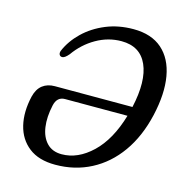

<svg xmlns="http://www.w3.org/2000/svg" viewBox="-106 -806 866 912"><g transform="rotate(15 326.5 -350.0)"><path d="M54.5 -274.5Q64 -313 88.2 -331.8Q112.5 -350.5 148.5 -350.5H530Q560 -485 525.8 -562Q491.5 -639 399.5 -639Q334.5 -639 276 -605.5Q217.5 -572 177.5 -515.5Q158.5 -493 146 -493Q136 -493 132 -500.8Q128 -508.5 132 -520Q154 -572 198.5 -615Q243 -658 304.5 -683.5Q366 -709 440 -709Q528.5 -709 581 -662.8Q633.5 -616.5 648 -533.2Q662.5 -450 637 -339Q611.5 -229 556 -151Q500.5 -73 421.2 -31.8Q342 9.5 246 9.5Q164.5 9.5 115.8 -28.5Q67 -66.5 51.5 -130.8Q36 -195 54.5 -274.5ZM262.5 -46.5Q342 -46.5 411.8 -113Q481.5 -179.5 518 -304H211Q172 -304 162 -260Q148.5 -199.5 155.5 -151.2Q162.5 -103 189.5 -74.8Q216.5 -46.5 262.5 -46.5Z"/></g></svg>

Font: Fraunces 144pt S100
Style: Italic
Weight: 400
Italic angle: -16°
Version: Version 1.000; ttfautohint (v1.8.3)